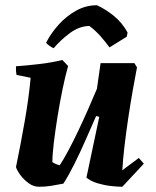

<svg xmlns="http://www.w3.org/2000/svg" viewBox="-20 -701 595 733"><path d="M129 12Q108 12 89.5 -1.5Q71 -15 58 -32.5Q45 -50 41 -63Q58 -145 74 -236Q90 -327 97 -404L43 -415Q40 -431 41 -448Q84 -451 130.5 -456.5Q177 -462 218 -472L240 -449Q229 -410 218.5 -359Q208 -308 199.5 -255Q191 -202 185.5 -156.5Q180 -111 180 -82Q192 -74 208 -70Q222 -91 240.5 -125.5Q259 -160 278.5 -201Q298 -242 316.5 -284Q335 -326 350 -362L364 -460H493L503 -444Q496 -408 487 -357Q478 -306 469.5 -249.5Q461 -193 455 -141Q449 -89 447 -51L510 -98L529 -76L447 12Q428 12 402.5 9Q377 6 352 -1.5Q327 -9 310 -23L359 -255L347 -258Q328 -215 307 -167Q286 -119 264 -75Q242 -31 222 0Q197 5 175 8.5Q153 12 129 12ZM350 -681Q383 -666 414.5 -640.5Q446 -615 467 -577L464 -561L398 -520Q383 -541 363.5 -563Q344 -585 321 -602Q282 -601 246.5 -574.5Q211 -548 185 -517Q179 -519 169 -526Q159 -533 156 -538Q175 -575 204.5 -607.5Q234 -640 271 -660.5Q308 -681 350 -681Z"/></svg>

Font: Labrada
Style: Bold Italic
Weight: 700
Italic angle: -7°
Designer: Mercedes Jáuregui
Foundry: Omnibus-Type Team
Version: Version 1.000; ttfautohint (v1.8.4.7-5d5b)